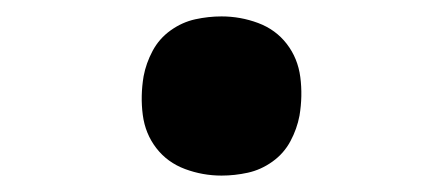

<svg xmlns="http://www.w3.org/2000/svg" viewBox="-20 -457 540 234"><path d="M250 -243Q227 -243 205.5 -251Q184 -259 170.5 -276.5Q157 -294 154 -317Q151 -340 155 -364Q158 -380 166 -395Q174 -410 188 -420Q202 -430 218 -433.5Q234 -437 250 -437Q273 -437 294.5 -429Q316 -421 329.5 -403.5Q343 -386 346 -363Q349 -340 345 -316Q342 -300 334 -285Q326 -270 312 -260Q298 -250 282 -246.5Q266 -243 250 -243Z"/></svg>

Font: Iosevka SS18
Style: Bold Italic
Weight: 700
Italic angle: -9°
Monospace: yes
Designer: Belleve Invis
Foundry: Belleve Invis
Version: Version 25.1.1; ttfautohint (v1.8.4)